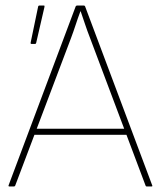

<svg xmlns="http://www.w3.org/2000/svg" viewBox="-20 -675 582 695"><path d="M14 0Q10 0 11 -4L254 -652Q256 -655 259 -655H283Q287 -655 288 -652L531 -4Q533 0 528 0H511Q508 0 507 -3L305 -540Q296 -563 288 -587Q280 -611 272 -634H271Q262 -610 254 -585.5Q246 -561 237 -537L35 -3Q34 0 30 0ZM97 -187 105 -209H435L443 -187ZM94 -516Q90 -516 91 -521L118 -651Q119 -655 123 -655H139Q142 -655 141 -650L111 -520Q110 -516 107 -516Z"/></svg>

Font: Sofia Sans Thin
Style: Regular
Weight: 250
Designer: Botio Nikoltchev, Ani Petrova
Foundry: lettersoup
Version: Version 4.101